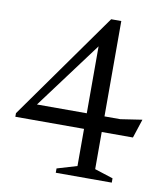

<svg xmlns="http://www.w3.org/2000/svg" viewBox="-78 -746 706 812"><g transform="rotate(10 275.0 -340.0)"><path d="M377.5 -680V-270.5H445.5L538 -284.5L511.5 -203.5H377.5V-44L456.5 -18.5V0H216V-18.5L301.5 -44V-203.5H6.5V-219L334 -680ZM301.5 -270.5V-558L87.5 -270.5Z"/></g></svg>

Font: Newsreader Text
Style: Regular
Weight: 400
Designer: Hugues Gentile
Foundry: Production Type
Version: Version 1.002